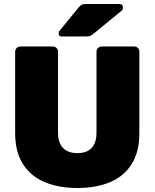

<svg xmlns="http://www.w3.org/2000/svg" viewBox="-20 -933 776 963"><path d="M369 10Q276 10 205.5 -19Q135 -48 95.5 -109.5Q56 -171 56 -265V-674Q56 -685 64 -692.5Q72 -700 82 -700H245Q256 -700 263.5 -692.5Q271 -685 271 -674V-268Q271 -217 296 -191Q321 -165 368 -165Q415 -165 439.5 -191Q464 -217 464 -268V-674Q464 -685 472 -692.5Q480 -700 491 -700H653Q664 -700 671.5 -692.5Q679 -685 679 -674V-265Q679 -171 640 -109.5Q601 -48 531 -19Q461 10 369 10ZM290 -750Q274 -750 274 -766Q274 -774 279 -779L373 -894Q383 -906 390.5 -909.5Q398 -913 410 -913H578Q597 -913 597 -893Q597 -886 592 -881L452 -766Q444 -759 435.5 -754.5Q427 -750 412 -750Z"/></svg>

Font: Rubik Light ExtraBold
Style: Regular
Weight: 800
Version: Version 2.104